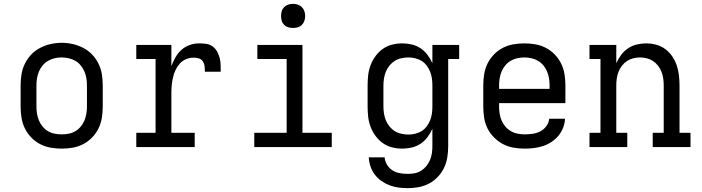

<svg xmlns="http://www.w3.org/2000/svg" viewBox="-20 -763 3640 996"><path d="M300 8Q271 8 242.5 3Q214 -2 188 -15.5Q162 -29 141.5 -50.5Q121 -72 108.5 -98Q96 -124 91.5 -152.5Q87 -181 87 -210V-320Q87 -349 91.5 -377.5Q96 -406 109 -432.5Q122 -459 142 -480Q162 -501 188 -514.5Q214 -528 242.5 -534.5Q271 -541 300 -541Q329 -541 357.5 -534.5Q386 -528 412 -514.5Q438 -501 458 -480Q478 -459 491 -432.5Q504 -406 508.5 -377.5Q513 -349 513 -320V-210Q513 -181 508.5 -152.5Q504 -124 491.5 -98Q479 -72 458.5 -50.5Q438 -29 412 -15.5Q386 -2 357.5 3Q329 8 300 8ZM300 -66Q318 -66 336.5 -69.5Q355 -73 371 -82.5Q387 -92 399 -106.5Q411 -121 418 -138Q425 -155 428 -173.5Q431 -192 431 -210V-320Q431 -339 428 -357.5Q425 -376 417.5 -393Q410 -410 398 -424.5Q386 -439 370 -448Q354 -457 335.5 -461Q317 -465 298 -465Q280 -465 262 -460.5Q244 -456 228 -446.5Q212 -437 200.5 -423Q189 -409 182 -392Q175 -375 172 -356.5Q169 -338 169 -320V-210Q169 -192 172 -173.5Q175 -155 182 -138Q189 -121 201 -106.5Q213 -92 229 -82.5Q245 -73 263.5 -69.5Q282 -66 300 -66Z M687 0V-74H787V-457H687V-530H869V-420Q878 -444 890.5 -466Q903 -488 921.5 -504.5Q940 -521 964 -529.5Q988 -538 1013 -538Q1032 -538 1050 -535.5Q1068 -533 1082.5 -522.5Q1097 -512 1106 -496Q1115 -480 1119.5 -462.5Q1124 -445 1124.5 -427Q1125 -409 1125 -391H1043Q1043 -404 1041.5 -418Q1040 -432 1032.5 -444Q1025 -456 1011.5 -460Q998 -464 985 -464Q964 -464 945 -456Q926 -448 912.5 -433Q899 -418 890.5 -399.5Q882 -381 877.5 -361.5Q873 -342 871 -321.5Q869 -301 869 -281V-74H990V0Z M1299 0V-74H1467V-457H1315V-530H1549V-74H1701V0ZM1500 -618Q1487 -618 1475 -621.5Q1463 -625 1454 -634Q1445 -643 1441.5 -655Q1438 -667 1438 -680Q1438 -693 1441.5 -705Q1445 -717 1454 -726Q1463 -735 1475 -739Q1487 -743 1500 -743Q1513 -743 1525 -739Q1537 -735 1546 -726Q1555 -717 1559 -705Q1563 -693 1563 -680Q1563 -667 1559 -655Q1555 -643 1546 -634Q1537 -625 1525 -621.5Q1513 -618 1500 -618Z M2096 213Q2072 213 2048 210Q2024 207 2001.5 198.5Q1979 190 1959 176Q1939 162 1924.5 143Q1910 124 1902 100.5Q1894 77 1893 53H1975Q1977 74 1988 92Q1999 110 2016.5 121Q2034 132 2055 135.5Q2076 139 2096 139Q2114 139 2132 135.5Q2150 132 2165.5 122Q2181 112 2192.5 97.5Q2204 83 2211 66Q2218 49 2220.5 31Q2223 13 2223 -5V-95Q2213 -72 2198 -52Q2183 -32 2162.5 -18Q2142 -4 2117 2Q2092 8 2067 8Q2041 8 2014.5 1.5Q1988 -5 1966 -20.5Q1944 -36 1928 -58Q1912 -80 1902.5 -105Q1893 -130 1890 -156.5Q1887 -183 1887 -210V-320Q1887 -347 1890 -373.5Q1893 -400 1902.5 -425Q1912 -450 1928 -472Q1944 -494 1966 -509.5Q1988 -525 2014.5 -531.5Q2041 -538 2067 -538Q2092 -538 2117 -532Q2142 -526 2162.5 -512Q2183 -498 2198 -478Q2213 -458 2223 -435V-530H2362V-457H2305V-5Q2305 24 2300.5 52.5Q2296 81 2284 106.5Q2272 132 2252 153.5Q2232 175 2207 188.5Q2182 202 2153.5 207.5Q2125 213 2096 213ZM2099 -65Q2117 -65 2135 -69.5Q2153 -74 2168 -83.5Q2183 -93 2194 -108Q2205 -123 2211.5 -139.5Q2218 -156 2220.5 -174Q2223 -192 2223 -210V-320Q2223 -338 2220.5 -356Q2218 -374 2211.5 -390.5Q2205 -407 2194 -422Q2183 -437 2168 -446.5Q2153 -456 2135 -460.5Q2117 -465 2099 -465Q2081 -465 2062.5 -461Q2044 -457 2028.5 -447.5Q2013 -438 2001 -423.5Q1989 -409 1982 -392Q1975 -375 1972 -356.5Q1969 -338 1969 -320V-210Q1969 -192 1972 -173.5Q1975 -155 1982 -138Q1989 -121 2001 -106.5Q2013 -92 2028.5 -82.5Q2044 -73 2062.5 -69Q2081 -65 2099 -65Z M2702 8Q2673 8 2644 3Q2615 -2 2589.5 -15.5Q2564 -29 2543 -50Q2522 -71 2509 -97Q2496 -123 2491.5 -152Q2487 -181 2487 -210V-320Q2487 -349 2491.5 -377.5Q2496 -406 2508.5 -432Q2521 -458 2541.5 -479.5Q2562 -501 2588 -514.5Q2614 -528 2642.5 -533Q2671 -538 2700 -538Q2729 -538 2757.5 -533Q2786 -528 2812 -514.5Q2838 -501 2858.5 -479.5Q2879 -458 2891.5 -432Q2904 -406 2908.5 -377.5Q2913 -349 2913 -320V-228H2569V-210Q2569 -191 2572 -172.5Q2575 -154 2582.5 -137Q2590 -120 2602 -106Q2614 -92 2630.5 -82.5Q2647 -73 2665.5 -69.5Q2684 -66 2702 -66Q2723 -66 2743.5 -69Q2764 -72 2782.5 -81.5Q2801 -91 2814 -108.5Q2827 -126 2829 -147H2911Q2910 -123 2901 -100Q2892 -77 2876.5 -58.5Q2861 -40 2840.5 -26.5Q2820 -13 2797 -5.5Q2774 2 2750 5Q2726 8 2702 8ZM2831 -302V-320Q2831 -338 2828 -356.5Q2825 -375 2818 -392Q2811 -409 2799 -423.5Q2787 -438 2771 -447.5Q2755 -457 2736.5 -461Q2718 -465 2700 -465Q2682 -465 2663.5 -461Q2645 -457 2629 -447.5Q2613 -438 2601 -423.5Q2589 -409 2582 -392Q2575 -375 2572 -356.5Q2569 -338 2569 -320V-302Z M3038 0V-74H3095V-457H3038V-530H3177V-435Q3187 -458 3202 -478Q3217 -498 3237.5 -512Q3258 -526 3282.5 -532Q3307 -538 3332 -538Q3358 -538 3384 -531Q3410 -524 3431 -508.5Q3452 -493 3467 -471Q3482 -449 3490.5 -424Q3499 -399 3502 -372.5Q3505 -346 3505 -320V-74H3562V0H3366V-74H3423V-320Q3423 -338 3420.5 -356Q3418 -374 3411.5 -390.5Q3405 -407 3394 -421.5Q3383 -436 3368 -446Q3353 -456 3335.5 -460.5Q3318 -465 3300 -465Q3282 -465 3264.5 -460.5Q3247 -456 3232 -446Q3217 -436 3206 -421.5Q3195 -407 3188.5 -390.5Q3182 -374 3179.5 -356Q3177 -338 3177 -320V-74H3234V0Z"/></svg>

Font: Iosevka Curly Slab Extended
Style: Regular
Weight: 400
Width: 7
Monospace: yes
Designer: Belleve Invis
Foundry: Belleve Invis
Version: Version 11.1.0; ttfautohint (v1.8.3)